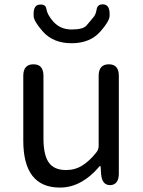

<svg xmlns="http://www.w3.org/2000/svg" viewBox="-20 -833 647 866"><path d="M250 13Q85 13 85 -199V-491Q85 -543 131 -543Q176 -543 176 -491V-210Q176 -134 200 -100Q224 -66 278 -66Q319 -66 352 -87Q385 -108 414 -145Q425 -158 425 -175V-491Q425 -543 471 -543Q516 -543 516 -491V-51Q516 0 478 2Q440 3 436 -48L434 -79Q433 -85 431.5 -85Q430 -85 421 -74Q389 -37 349 -14Q303 13 250 13ZM173 -691Q134 -736 132 -758Q128 -809 157 -812Q186 -816 189.5 -791.5Q193 -767 220 -736Q252 -700 303 -700Q354 -700 369 -717Q386 -736 402 -756Q412 -767 416 -791.5Q420 -816 449 -813Q478 -809 474 -758Q472 -736 433 -691Q386 -638 303 -638Q220 -638 173 -691Z"/></svg>

Font: Resource Han Rounded CN
Style: Regular
Weight: 400
Designer: Cyano Hao (round all glyphs); Ryoko NISHIZUKA  (kana, bopomofo & ideographs); Paul D. Hunt (Latin, Greek & Cyrillic); Sa
Foundry: Cyano Hao
Version: 0.990